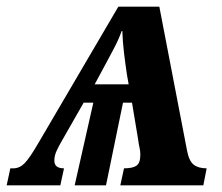

<svg xmlns="http://www.w3.org/2000/svg" viewBox="-75 -556 665 576"><path d="M-55 0 -44 -51H-35Q-16 -51 -1 -66.5Q14 -82 39 -125L280 -536H403L486 -105Q492 -73 506 -62Q520 -51 545 -51L535 0H286L297 -51Q323 -51 334.5 -59Q346 -67 346 -92Q346 -103 343.5 -113.5Q341 -124 340 -134L321 -248H294L243 0H149L205 -248H176L112 -136Q102 -119 95 -104Q88 -89 88 -74Q88 -51 117 -51L106 0ZM209 -303H311L306 -331Q301 -364 297 -397.5Q293 -431 292 -463H290Q282 -440 268.5 -414Q255 -388 243 -366Z"/></svg>

Font: Noto Serif Condensed
Style: Bold Italic
Weight: 700
Width: 3
Italic angle: -12°
Designer: Monotype Design Team
Foundry: Monotype Imaging Inc.
Version: Version 2.014